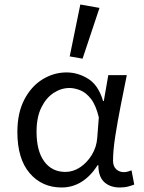

<svg xmlns="http://www.w3.org/2000/svg" viewBox="-20 -819 640 851"><path d="M253 12Q166 12 111.5 -51.5Q57 -115 57 -234Q57 -318 87.5 -377Q118 -436 168 -467Q218 -498 275 -498Q325 -498 370.5 -470Q416 -442 437 -371H440L460 -486H542Q529 -422 515 -351Q501 -280 491 -216Q481 -152 481 -107Q481 -82 495 -69Q509 -56 529 -56Q537 -56 546.5 -58.5Q556 -61 563 -64L575 -1Q565 3 549 7.5Q533 12 511 12Q468 12 442 -12Q416 -36 416 -87H413Q349 12 253 12ZM270 -57Q304 -57 335 -77.5Q366 -98 387 -132.5Q408 -167 411 -208L418 -299Q405 -353 383 -381Q361 -409 335.5 -419Q310 -429 288 -429Q251 -429 217.5 -407Q184 -385 163 -342Q142 -299 142 -235Q142 -150 176 -103.5Q210 -57 270 -57ZM346 -559 289 -569 336 -799 421 -784Z"/></svg>

Font: SauceCodePro NFM
Style: Regular
Weight: 400
Monospace: yes
Designer: Paul D. Hunt, Teo Tuominen
Foundry: Adobe
Version: Version 2.042;hotconv 1.1.0;makeotfexe 2.6.0;Nerd Fonts 3.3.